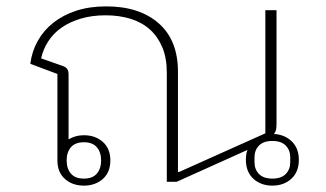

<svg xmlns="http://www.w3.org/2000/svg" viewBox="-20 -570 1022 602"><path d="M834 12Q798 12 774.5 -9.5Q751 -31 751 -69Q751 -77 752 -85Q753 -93 756 -100L534 0H503V-342Q503 -388 489 -421.5Q475 -455 450 -477.5Q425 -500 389.5 -511Q354 -522 311 -522Q268 -522 233 -511.5Q198 -501 172.5 -483Q147 -465 131 -440Q115 -415 109 -387L177 -363Q186 -360 190.5 -354Q195 -348 195 -336V-133Q216 -146 243 -146Q279 -146 302.5 -125Q326 -104 326 -67Q326 -30 302.5 -9Q279 12 243 12Q207 12 183.5 -9Q160 -30 160 -67V-338L75 -370Q80 -409 98.5 -442Q117 -475 147.5 -499Q178 -523 219.5 -536.5Q261 -550 313 -550Q417 -550 477.5 -497Q538 -444 538 -345V-31H542L812 -152V-538H847V-180Q847 -171 845.5 -163.5Q844 -156 839 -150Q873 -148 895 -126.5Q917 -105 917 -69Q917 -31 893.5 -9.5Q870 12 834 12ZM834 -10Q862 -10 876 -24.5Q890 -39 890 -61V-77Q890 -99 876 -113.5Q862 -128 834 -128Q806 -128 792 -113.5Q778 -99 778 -77V-61Q778 -39 792 -24.5Q806 -10 834 -10ZM243 -124Q216 -124 202.5 -108.5Q189 -93 189 -67Q189 -41 202.5 -25.5Q216 -10 243 -10Q270 -10 283.5 -25.5Q297 -41 297 -67Q297 -93 283.5 -108.5Q270 -124 243 -124Z"/></svg>

Font: IBM Plex Sans Thai Looped ExtraLight
Style: Regular
Weight: 200
Designer: Mike Abbink, Paul van der Laan, Pieter van Rosmalen, Ben Mitchell, Mark Frömberg
Foundry: Bold Monday
Version: Version 1.0